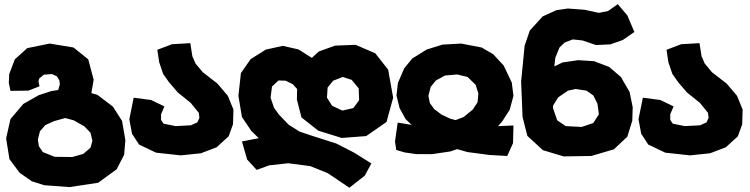

<svg xmlns="http://www.w3.org/2000/svg" viewBox="-20 -711 3531 904"><path d="M224.6 -362.3 248 -351.6 259.8 -332 261.7 -313.5 253.9 -287.1 221.7 -282.2 162.1 -262.7 89.8 -221.7 29.3 -150.4 8.8 -59.6 24.4 38.1 72.3 102.5 129.9 142.6 188.5 161.1 307.6 169.9 442.4 149.4 529.3 85.9 564.5 17.6 570.3 -50.8 554.7 -141.6 511.7 -209 438.5 -264.6 410.2 -272.5 420.9 -335.9 395.5 -431.6 326.2 -487.3 213.9 -505.9 108.4 -484.4 49.8 -431.6 23.4 -362.3 21.5 -320.3 29.3 -283.2 113.3 -284.2 166 -304.7 161.1 -328.1 165 -341.8 186.5 -359.4ZM287.1 -155.3 327.1 -144.5 377 -116.2 406.2 -85.9 415 -47.9 406.2 -15.6 372.1 13.7 320.3 28.3 237.3 27.3 181.6 4.9 163.1 -22.5 158.2 -53.7 168 -92.8 193.4 -122.1 234.4 -140.6Z M876 -507.8 790 -502.9 720.7 -476.6 729.5 -418 748 -363.3 775.4 -324.2 817.4 -275.4 877.9 -226.6 916 -179.7 918.9 -156.2 909.2 -134.8 878.9 -121.1 806.6 -117.2 750 -128.9 738.3 -146.5V-172.9L753.9 -210L691.4 -240.2L609.4 -251L588.9 -149.4L601.6 -81.1L634.8 -30.3L714.8 7.8L831.1 20.5L925.8 10.7L1000 -17.6L1056.6 -69.3L1077.1 -126L1079.1 -195.3L1052.7 -259.8L1003.9 -317.4L934.6 -371.1L900.4 -412.1L885.7 -446.3Z M1519.5 -251 1522.5 -298.8 1548.8 -331.1 1593.8 -348.6 1635.7 -335 1668.9 -294.9 1670.9 -239.3 1643.6 -202.1 1591.8 -190.4 1543.9 -212.9ZM1188.5 88.9 1248 67.4 1336.9 57.6 1441.4 71.3 1523.4 104.5 1625 172.9 1697.3 116.2 1728.5 58.6 1647.5 7.8 1563.5 -35.2 1441.4 -74.2 1389.6 -91.8 1338.9 -124 1293 -171.9 1270.5 -203.1 1253.9 -251 1260.7 -303.7 1291 -332 1325.2 -331.1 1358.4 -314.5 1378.9 -292 1377.9 -242.2 1399.4 -158.2 1478.5 -95.7 1588.9 -61.5 1704.1 -70.3 1799.8 -136.7 1831.1 -251 1807.6 -382.8 1747.1 -460 1654.3 -500 1557.6 -496.1 1481.4 -468.8 1448.2 -438.5 1384.8 -478.5 1311.5 -495.1 1231.4 -477.5 1160.2 -432.6 1114.3 -367.2 1102.5 -259.8 1119.1 -160.2 1163.1 -94.7 1198.2 -60.5 1119.1 -44.9 1143.6 40Z M2132.8 -8.8 2180.7 4.9 2284.2 18.6 2368.2 23.4 2395.5 -37.1 2397.5 -120.1 2325.2 -117.2 2344.7 -139.6 2379.9 -194.3 2397.5 -259.8 2389.6 -322.3 2351.6 -402.3 2302.7 -455.1 2248 -487.3 2151.4 -505.9 2063.5 -501 1988.3 -477.5 1920.9 -435.5 1882.8 -388.7 1853.5 -320.3 1846.7 -261.7 1861.3 -202.1 1889.6 -150.4 1918 -123 1852.5 -133.8 1839.8 -44.9 1845.7 -4.9 1885.7 6.8 1940.4 14.6H2015.6L2100.6 2ZM2125 -145.5 2099.6 -152.3 2059.6 -170.9 2024.4 -197.3 2003.9 -225.6 1997.1 -259.8 2007.8 -301.8 2032.2 -332 2075.2 -355.5 2132.8 -360.4 2181.6 -348.6 2219.7 -311.5 2232.4 -270.5 2228.5 -229.5 2206.1 -195.3 2163.1 -160.2Z M2614.3 -487.3 2638.7 -510.7 2676.8 -525.4 2722.7 -520.5 2786.1 -499 2853.5 -502 2912.1 -522.5 2966.8 -560.5 2933.6 -638.7 2888.7 -691.4 2842.8 -659.2 2799.8 -650.4 2732.4 -665 2653.3 -670.9 2599.6 -663.1 2535.2 -633.8 2474.6 -567.4 2450.2 -496.1 2433.6 -327.1 2440.4 -160.2 2462.9 -71.3 2536.1 -3.9 2633.8 25.4 2763.7 23.4 2870.1 -7.8 2933.6 -67.4 2957 -142.6 2959 -206.1 2944.3 -278.3 2903.3 -348.6 2848.6 -395.5 2777.3 -422.9 2702.1 -427.7 2628.9 -417 2589.8 -398.4 2594.7 -439.5ZM2584 -213.9 2608.4 -252.9 2654.3 -284.2 2689.5 -292 2741.2 -284.2 2773.4 -261.7 2793 -222.7 2799.8 -172.9 2773.4 -131.8 2718.8 -113.3 2643.6 -117.2 2603.5 -144.5 2584 -201.2Z M3273.4 -507.8 3187.5 -502.9 3118.2 -476.6 3127 -418 3145.5 -363.3 3172.9 -324.2 3214.8 -275.4 3275.4 -226.6 3313.5 -179.7 3316.4 -156.2 3306.6 -134.8 3276.4 -121.1 3204.1 -117.2 3147.5 -128.9 3135.7 -146.5V-172.9L3151.4 -210L3088.9 -240.2L3006.8 -251L2986.3 -149.4L2999 -81.1L3032.2 -30.3L3112.3 7.8L3228.5 20.5L3323.2 10.7L3397.5 -17.6L3454.1 -69.3L3474.6 -126L3476.6 -195.3L3450.2 -259.8L3401.4 -317.4L3332 -371.1L3297.9 -412.1L3283.2 -446.3Z"/></svg>

Font: MaokenAssortedSans-TC
Style: Regular
Weight: 500
Version: Version 0.83